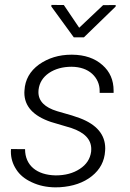

<svg xmlns="http://www.w3.org/2000/svg" viewBox="-20 -764 536 793"><path d="M243.7 -743.2 192.4 -743.7 191.9 -737.3 284.7 -609.9H326.7L457.5 -736.8L458 -743.2L405.8 -742.7L307.1 -649.4ZM356.4 -137.7C352.5 -107.9 336.9 -84 309.6 -66.4C282.2 -48.3 249 -39.6 210 -39.6C131.3 -41 83.5 -81.5 83.5 -147.9L25.4 -148.4C25.4 -145 24.9 -141.6 24.9 -138.2C24.9 -111.3 32.2 -86.9 46.9 -64.5C61 -42 82.5 -24.4 111.3 -11.2C140.1 2.4 171.9 9.3 207.5 9.8L227.5 9.3C281.2 5.9 325.2 -9.3 359.4 -36.6C393.1 -63.5 411.6 -98.1 414.1 -140.6C414.1 -144 414.6 -147.5 414.6 -150.9C414.6 -208 379.4 -249.5 310.1 -275.9L277.3 -287.1L216.3 -304.7C164.6 -320.3 138.7 -346.7 138.7 -383.3C138.7 -386.2 138.7 -389.6 139.2 -393.1C142.6 -421.9 156.7 -444.8 182.1 -462.4C207.5 -479.5 238.8 -488.3 275.9 -488.3C311.5 -487.8 339.8 -478 360.8 -459C381.3 -439.9 391.6 -416 391.6 -388.2C391.6 -385.7 391.6 -382.8 391.6 -380.4H449.2C449.2 -383.3 449.2 -386.7 449.2 -389.6C449.2 -433.1 434.1 -468.3 402.8 -495.6C371.6 -523.4 330.1 -537.6 278.3 -538.1C277.3 -538.1 275.9 -538.1 274.9 -538.1C223.6 -538.1 179.2 -524.4 141.1 -497.6C103.5 -470.2 83.5 -434.6 81.1 -390.6C81.1 -387.7 80.6 -384.3 80.6 -381.3C80.6 -325.2 117.2 -285.2 190.4 -260.3L274.4 -235.4C329.6 -216.8 356.9 -188 356.9 -148.4C356.9 -145 356.9 -141.1 356.4 -137.7Z"/></svg>

Font: Roboto Light
Style: Italic
Weight: 300
Italic angle: -12°
Designer: Google
Version: Version 2.137; 2017